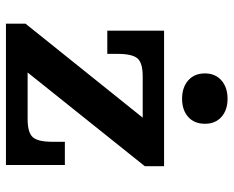

<svg xmlns="http://www.w3.org/2000/svg" viewBox="-88 -678 766 629"><g transform="rotate(90 294.5 -363.0)"><path d="M303 -577Q266 -577 243 -597Q220 -617 220 -652Q220 -686 243 -706Q266 -726 303 -726Q340 -726 362.5 -706Q385 -686 385 -652Q385 -617 362.5 -597Q340 -577 303 -577ZM57 0V-64L365 -448H230Q185 -448 170.5 -430.5Q156 -413 156 -366V-332H80V-518H524V-455L217 -71H370Q414 -71 429 -88Q444 -105 444 -152V-193H520V0Z"/></g></svg>

Font: Montagu Slab 16pt Medium
Style: Regular
Weight: 500
Designer: Florian Karsten
Foundry: Florian Karsten
Version: Version 1.000; ttfautohint (v1.8.3)